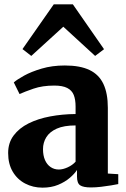

<svg xmlns="http://www.w3.org/2000/svg" viewBox="-20 -853 581 884"><path d="M176 11Q132 11 95.8 -8Q59.5 -27 38.5 -62.8Q17.5 -98.5 17.5 -148.5Q17.5 -195.5 42.8 -229.2Q68 -263 111.5 -284.8Q155 -306.5 211 -317Q267 -327.5 328 -328V-362.5Q328 -394.5 319.5 -415.8Q311 -437 289.5 -448Q268 -459 230 -459Q175.5 -459 134.2 -444.8Q93 -430.5 70 -420L43.5 -473.5Q58 -486.5 91 -504.8Q124 -523 172 -537.2Q220 -551.5 278.5 -551.5Q349 -551.5 392.5 -530.5Q436 -509.5 456.2 -466.2Q476.5 -423 476.5 -356.5V-54L524.5 -51V-5.5Q513.5 -3 492 0.5Q470.5 4 445.8 7Q421 10 399 10Q363.5 10 349 0.2Q334.5 -9.5 334.5 -40V-70.5Q323.5 -53 301.2 -34Q279 -15 247.5 -2Q216 11 176 11ZM251 -72.5Q269.5 -72.5 291.5 -82.5Q313.5 -92.5 328 -108.5V-275.5Q274.5 -275.5 241.5 -260.8Q208.5 -246 193.2 -221.2Q178 -196.5 178 -166.5Q178 -137 187.2 -116Q196.5 -95 213 -83.8Q229.5 -72.5 251 -72.5ZM124 -595.5 83.5 -627 227.5 -833H315.5L459 -626.5L418 -595.5L271.5 -730Z"/></svg>

Font: Merriweather 60pt ExtraBold
Style: Regular
Weight: 800
Version: Version 2.100